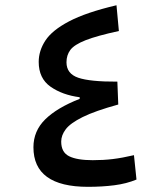

<svg xmlns="http://www.w3.org/2000/svg" viewBox="-20 -723 626 746"><path d="M321.8 2.9Q109.9 2.9 109.9 -150.9Q109.9 -213.9 155.5 -259Q201.2 -304.2 289.6 -338.9V-345.2Q222.2 -354 176.3 -386.2Q130.4 -418.5 130.4 -482.4Q130.4 -525.9 156.5 -565.7Q182.6 -605.5 248.5 -640.1Q314.5 -674.8 432.6 -702.6L441.9 -602.5Q356.4 -584 312.5 -566.7Q268.6 -549.3 253.4 -529.1Q238.3 -508.8 238.3 -481Q238.3 -436.5 284.2 -420.9Q330.1 -405.3 436 -405.8L439.5 -316.9Q349.1 -292 301 -268.1Q252.9 -244.1 235.4 -220.7Q217.8 -197.3 217.8 -172.9Q217.8 -131.3 248.5 -116Q279.3 -100.6 340.3 -100.6Q381.8 -100.6 418.2 -105Q454.6 -109.4 500.5 -120.1L510.3 -25.4Q471.7 -9.3 424.3 -3.2Q377 2.9 321.8 2.9Z"/></svg>

Font: CaskaydiaMono NF
Style: Regular
Weight: 400
Designer: Aaron Bell
Foundry: Saja Typeworks
Version: Version 2111.001; ttfautohint (v1.8.4);Nerd Fonts 3.1.1